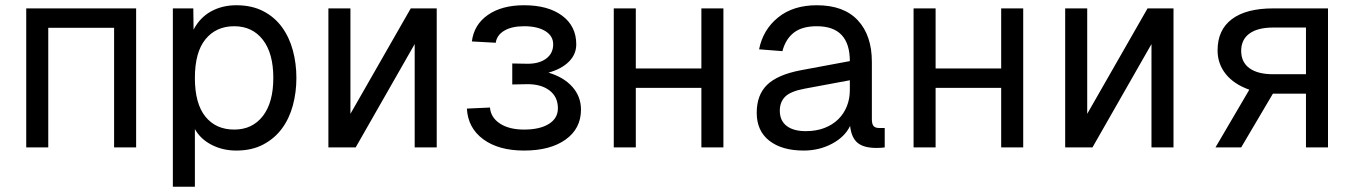

<svg xmlns="http://www.w3.org/2000/svg" viewBox="-20 -562 5163 732"><path d="M80 0V-530H499V0H415V-456H164V0Z M639 150V-530H717L718 -449Q742 -495 784.5 -518.5Q827 -542 881 -542Q940 -542 983.5 -519.5Q1027 -497 1055 -458.5Q1083 -420 1096.5 -370Q1110 -320 1110 -265Q1110 -210 1096.5 -160Q1083 -110 1055 -72Q1027 -34 983.5 -11Q940 12 881 12Q829 12 786.5 -10Q744 -32 723 -70V150ZM873 -68Q942 -68 982 -119.5Q1022 -171 1022 -265Q1022 -359 982 -410.5Q942 -462 873 -462Q804 -462 763.5 -412.5Q723 -363 723 -265Q723 -167 763 -117.5Q803 -68 873 -68Z M1232 0V-530H1316V-128L1546 -530H1645V0H1561V-394L1336 0Z M1978 12Q1881 12 1822.5 -31Q1764 -74 1760 -148L1848 -152Q1851 -114 1886 -91Q1921 -68 1978 -68Q2038 -68 2072.5 -89.5Q2107 -111 2107 -149Q2107 -193 2074.5 -217.5Q2042 -242 1988 -241L1933 -240V-320L1988 -319Q2034 -318 2061.5 -338Q2089 -358 2089 -393Q2089 -425 2059 -443.5Q2029 -462 1978 -462Q1931 -462 1902.5 -445Q1874 -428 1870 -399L1779 -404Q1787 -468 1840 -505Q1893 -542 1978 -542Q2070 -542 2123.5 -502Q2177 -462 2177 -393Q2177 -355 2149 -327Q2121 -299 2071 -285Q2129 -268 2162 -231Q2195 -194 2195 -144Q2195 -72 2136.5 -30Q2078 12 1978 12Z M2320 0V-530H2404V-301H2654V-530H2738V0H2654V-227H2404V0Z M3044 12Q2961 12 2913 -25.5Q2865 -63 2865 -132Q2865 -200 2904.5 -238.5Q2944 -277 3032 -294L3220 -329Q3220 -462 3094 -462Q3038 -462 3006.5 -437.5Q2975 -413 2963 -367L2874 -374Q2889 -449 2946.5 -495.5Q3004 -542 3094 -542Q3197 -542 3250.5 -484.5Q3304 -427 3304 -326V-107Q3304 -89 3310.5 -81.5Q3317 -74 3332 -74H3353V0Q3348 1 3339.5 1.5Q3331 2 3321 2Q3273 2 3249.5 -17.5Q3226 -37 3221 -82Q3201 -40 3152 -14Q3103 12 3044 12ZM3052 -62Q3092 -62 3123 -74Q3154 -86 3175.5 -107Q3197 -128 3208.5 -156.5Q3220 -185 3220 -218V-256L3048 -224Q2994 -214 2973.5 -193.5Q2953 -173 2953 -140Q2953 -102 2979 -82Q3005 -62 3052 -62Z M3463 0V-530H3547V-301H3797V-530H3881V0H3797V-227H3547V0Z M4041 0V-530H4125V-128L4355 -530H4454V0H4370V-394L4145 0Z M4614 0 4743 -220Q4684 -241 4653 -280Q4622 -319 4622 -370Q4622 -448 4676.5 -489Q4731 -530 4834 -530H5043V0H4959V-205H4833L4712 0ZM4959 -279V-457H4834Q4775 -457 4743.5 -434Q4712 -411 4712 -368Q4712 -325 4743.5 -302Q4775 -279 4834 -279Z"/></svg>

Font: Geist
Style: Regular
Weight: 400
Designer: Basement.studio, Andrés Briganti, Mateo Zaragoza
Foundry: Basement.studio, Vercel, Andrés Briganti, Guido Ferreyra, Mateo Zaragoza
Version: Version 1.401